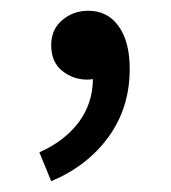

<svg xmlns="http://www.w3.org/2000/svg" viewBox="-20 -147 318 357"><path d="M75.2 189.9 53.2 136.2Q99.6 115.7 126 80.8Q152.3 45.9 152.8 0Q148.9 1 142.1 1Q115.7 1 95.5 -15.4Q75.2 -31.7 75.2 -63Q75.2 -92.3 95.7 -109.6Q116.2 -127 144 -127Q180.2 -127 200.7 -98.1Q221.2 -69.3 221.2 -19Q221.2 53.2 181.9 107.4Q142.6 161.6 75.2 189.9Z"/></svg>

Font: `nÑOS CN Regular
Style: Regular
Weight: 400
Designer: Ryoko NISHIZUKA ¬âXZm¬º[P (kana & ideographs); Paul D. Hunt (Latin, Greek & Cyrillic); Wenlong ZHANG _ e¬á¬ü¬ô (bopomof
Foundry: Adobe Systems Incorporated
Version: Version 1.004;PS 1.004;hotconv 1.0.82;makeotf.lib2.5.63406